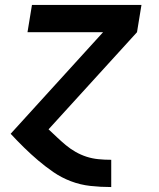

<svg xmlns="http://www.w3.org/2000/svg" viewBox="-20 -540 640 775"><path d="M428 215Q386 215 345 210.5Q304 206 266 191.5Q228 177 196 155Q164 133 134.5 108Q105 83 77 55.5Q49 28 23 0L396 -410H91L109 -520H551L533 -410L176 -18Q193 -2 210.5 14.5Q228 31 246 46Q264 61 285 73Q306 85 329 92.5Q352 100 377 102.5Q402 105 428 105H429V215Z"/></svg>

Font: Iosevka XBd Ex Obl
Style: Regular
Weight: 800
Width: 7
Italic angle: -9°
Monospace: yes
Designer: Belleve Invis
Foundry: Belleve Invis
Version: Version 32.5.0; ttfautohint (v1.8.4)